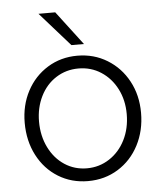

<svg xmlns="http://www.w3.org/2000/svg" viewBox="-54 -810 733 868"><g transform="rotate(-5 312.5 -376.5)"><path d="M48 -277Q48 -357 82 -421Q116 -485 176 -522Q236 -559 311 -559Q386 -559 446.5 -522Q507 -485 541.5 -421Q576 -357 576 -277Q576 -196 542 -130.5Q508 -65 447.5 -27.5Q387 10 311 10Q236 10 176 -27Q116 -64 82 -129.5Q48 -195 48 -277ZM511 -277Q511 -340 485 -391Q459 -442 413.5 -471.5Q368 -501 311 -501Q255 -501 209.5 -472Q164 -443 138.5 -391.5Q113 -340 113 -277Q113 -212 139 -159.5Q165 -107 210 -77.5Q255 -48 311 -48Q367 -48 413 -78Q459 -108 485 -160Q511 -212 511 -277ZM229 -763 346 -609H289L153 -763Z"/></g></svg>

Font: Open Sauce Sans Light
Style: Regular
Weight: 300
Designer: Alfredo Marco Pradil
Foundry: Creative Sauce Fz LLC
Version: Version 1.477